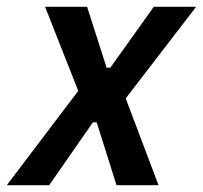

<svg xmlns="http://www.w3.org/2000/svg" viewBox="-62 -542 594 562"><path d="M-42 0 167 -276 70 -522H193L250 -344H261L388 -522H512L306 -254L402 0H279L221 -184H210L82 0Z"/></svg>

Font: IBM Plex Sans Condensed SemiBold
Style: Italic
Weight: 600
Width: 3
Italic angle: -11°
Designer: Mike Abbink, Paul van der Laan, Pieter van Rosmalen
Foundry: Bold Monday
Version: Version 1.3